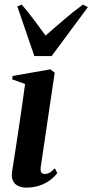

<svg xmlns="http://www.w3.org/2000/svg" viewBox="-20 -822 410 853"><path d="M96 11.5Q78.5 11.5 62.8 5Q47 -1.5 38.5 -17Q30 -32.5 33.5 -58Q34.5 -65 38.8 -91.8Q43 -118.5 49.2 -159.2Q55.5 -200 62.8 -248.8Q70 -297.5 77.5 -349.2Q85 -401 91.5 -449L34 -469.5L36 -484.5L204 -514L223 -499L161 -80.5Q158.5 -61.5 164.2 -55.2Q170 -49 178.5 -49Q189.5 -49 199.5 -54.2Q209.5 -59.5 223.5 -74.5L234.5 -53Q221.5 -36 201.8 -21.2Q182 -6.5 155.5 2.5Q129 11.5 96 11.5ZM132.5 -573 57 -793.5 76.5 -801.5Q101.5 -773 128.5 -737Q155.5 -701 182.5 -664Q222 -698 262.2 -733Q302.5 -768 348.5 -801.5L370.5 -790.5L209.5 -573Z"/></svg>

Font: Merriweather 144pt SemiBold
Style: Italic
Weight: 600
Italic angle: -7.8°
Version: Version 2.101